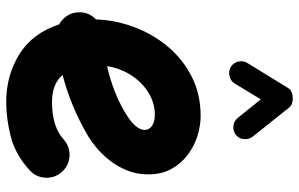

<svg xmlns="http://www.w3.org/2000/svg" viewBox="-193 -708 968 622"><g transform="rotate(90 291.0 -397.0)"><path d="M531.2 -8.8Q481 37.1 422.9 52Q364.7 66.9 310.1 66.9Q225.6 66.9 156.7 24.9Q87.9 -17.1 59.1 -104.5Q43 -113.3 32 -129.2Q21 -145 20 -165Q17.6 -199.7 43 -224.1Q44.9 -285.6 67.1 -345.9Q89.4 -406.2 129.9 -455.3Q170.4 -504.4 227.5 -533.7Q284.7 -563 355.5 -563Q386.7 -563 419.9 -552.7Q453.1 -542.5 481.4 -521.2Q509.8 -500 527.3 -468.3Q544.9 -436.5 544.9 -393.1Q544.9 -355 531.5 -323Q518.1 -291 498.3 -266.6Q478.5 -242.2 458.5 -225.6Q438.5 -209 424.8 -200.7Q376.5 -171.9 325.9 -150.6Q275.4 -129.4 222.7 -115.7Q252.4 -81.5 310.1 -81.5Q390.1 -81.5 431.6 -119.1Q454.6 -139.6 485.4 -138.2Q516.1 -136.7 536.6 -113.8Q557.1 -91.3 555.7 -60.3Q554.2 -29.3 531.2 -8.8ZM351.1 -414.6Q314.9 -414.6 281.7 -394.8Q248.5 -375 225.1 -340.1Q201.7 -305.2 194.3 -259.8Q278.8 -279.3 343.3 -317.4Q376.5 -337.4 388.7 -352.8Q400.9 -368.2 400.9 -380.9Q400.9 -396.5 387.5 -405.5Q374 -414.6 351.1 -414.6ZM196.3 -661.1Q183.1 -669.4 179.4 -685.1Q175.8 -700.7 184.1 -714.4L265.1 -846.2Q271 -856 283.7 -859.4Q296.4 -862.8 309.3 -860.4Q322.3 -857.9 328.6 -849.6L422.4 -731.9Q432.1 -719.7 430.7 -703.1Q429.2 -686.5 416.5 -676.8Q404.3 -667.5 387.9 -669.2Q371.6 -670.9 361.8 -683.6L301.8 -757.8L250.5 -673.3Q242.7 -660.2 226.3 -656.5Q210 -652.8 196.3 -661.1Z"/></g></svg>

Font: Mikhak ExtraBold
Style: Regular
Weight: 800
Designer: Amin Abedi
Version: Version 3.3